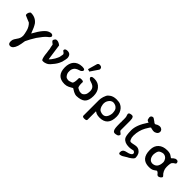

<svg xmlns="http://www.w3.org/2000/svg" viewBox="212 -1911 3371 3371"><g transform="rotate(45 1897.0 -225.5)"><path d="M238 -368Q255 -343 275 -300.5Q295 -258 317 -197Q377 -307 428 -367Q479 -427 521 -440L528 -442Q531 -443 535 -444L550 -448Q553 -449 556 -450Q604 -450 610 -417Q610 -389 559 -355H560Q537 -338 502.5 -296Q468 -254 433 -203Q404 -157 377.5 -109Q351 -61 335 -25Q329 18 322 53.5Q315 89 307 116Q273 220 210 221Q159 221 159 156Q159 148 160.5 138.5Q162 129 164 116Q167 104 176 88.5Q185 73 199 53Q213 35 221 20Q229 5 234 -6Q245 -33 245 -69Q245 -71 245 -74Q245 -92 239 -116L226 -172Q217 -212 197 -246.5Q177 -281 152 -304Q120 -317 88.5 -330Q57 -343 26 -357Q18 -364 18 -381Q18 -389 20 -399.5Q22 -410 27 -421Q42 -452 61 -452Q118 -452 162 -430.5Q206 -409 238 -368Z M693 -426Q701 -434 724 -434Q764 -434 811 -396L854 -94Q871 -108 889 -131.5Q907 -155 925 -185Q939 -210 947.5 -229Q956 -248 960 -258Q962 -266 965.5 -285Q969 -304 974 -333Q973 -342 967 -350Q961 -358 953 -364Q952 -365 950 -365.5Q948 -366 948 -367H947Q923 -383 923 -393Q925 -434 984 -434Q1068 -434 1073 -341Q1073 -329 1068 -302.5Q1063 -276 1052 -234Q1044 -210 1029 -180.5Q1014 -151 988 -116Q962 -81 936.5 -54.5Q911 -28 891 -19H892Q869 -8 837 0Q836 0 835 0L819 2H803Q792 2 789 0Q780 -6 771 -32Q762 -58 755 -104L750 -152L743 -198Q742 -200 742 -202.5Q742 -205 742 -207Q742 -208 742 -209L741 -214Q741 -215 741 -216L740 -231Q738 -239 736 -249Q734 -259 731 -267Q731 -268 731 -269L730 -271Q730 -272 730 -273Q727 -290 724 -306Q721 -322 721 -324L713 -332H714L694 -346H695Q671 -361 668 -383Q668 -399 693 -426Z M1514 -631Q1523 -659 1555 -661Q1612 -661 1615 -617Q1616 -614 1616 -611Q1616 -603 1612 -595L1511 -446L1465 -459ZM1560 -231Q1560 -226 1560.5 -224.5Q1561 -223 1561 -222Q1561 -220 1559 -218V-211Q1559 -132 1578 -107L1613 -89Q1635 -76 1663 -76Q1671 -76 1679 -76.5Q1687 -77 1695 -78Q1703 -79 1713.5 -87Q1724 -95 1733 -104Q1754 -128 1757 -145Q1759 -151 1761 -163.5Q1763 -176 1765 -196Q1765 -201 1764.5 -202.5Q1764 -204 1764 -205Q1764 -207 1766 -209Q1766 -272 1730 -302Q1717 -314 1690.5 -325.5Q1664 -337 1624 -349Q1595 -368 1595 -389Q1595 -399 1604 -406.5Q1613 -414 1628 -418Q1640 -421 1666 -421Q1764 -421 1818 -353V-354Q1868 -295 1868 -195Q1868 -81 1815 -31Q1762 16 1649 18Q1621 18 1577 -4L1515 -41Q1504 -34 1486.5 -24.5Q1469 -15 1445 -2Q1406 17 1360 18Q1358 18 1356 18Q1156 18 1154 -195Q1154 -295 1203 -355Q1258 -418 1358 -421Q1369 -421 1379.5 -420Q1390 -419 1402 -417Q1426 -412 1428 -391Q1428 -389 1428 -388Q1428 -371 1399 -349Q1327 -328 1295 -300Q1278 -283 1268 -260Q1258 -237 1258 -215Q1258 -211 1258 -207V-178Q1260 -159 1268 -140.5Q1276 -122 1291 -103Q1307 -82 1332 -80Q1338 -80 1343 -78L1341 -79L1357 -76Q1380 -76 1404 -87Q1421 -90 1442 -103Q1463 -130 1463 -218V-231Q1463 -244 1485 -251Q1487 -251 1489.5 -251Q1492 -251 1497 -252Q1499 -252 1502.5 -252.5Q1506 -253 1509 -253Q1560 -253 1560 -231Z M2087 174Q2087 191 2067 198Q2066 198 2063 198.5Q2060 199 2057 199Q2053 200 2046.5 200Q2040 200 2033 202Q1989 202 1985 177V-213Q1985 -250 2000 -301Q2019 -361 2043 -382L2042 -381Q2044 -383 2048.5 -386.5Q2053 -390 2060 -395H2059L2070 -404Q2117 -438 2191 -440Q2195 -440 2199 -440Q2259 -440 2293 -425Q2366 -392 2396 -311Q2404 -291 2407.5 -269Q2411 -247 2411 -223Q2411 -2 2211 0Q2164 0 2128 -13L2087 -36ZM2293 -314Q2257 -360 2192 -362Q2191 -362 2190 -362Q2170 -362 2144 -346Q2124 -331 2111 -311.5Q2098 -292 2091 -271Q2088 -263 2087 -252Q2086 -241 2085 -227Q2085 -224 2085 -221Q2085 -214 2087 -202Q2089 -190 2094 -171H2093Q2098 -157 2103.5 -143.5Q2109 -130 2117 -119Q2134 -97 2155 -90Q2186 -78 2210 -78Q2212 -78 2215 -78Q2256 -78 2282.5 -112Q2309 -146 2317 -208Q2317 -284 2293 -314Z M2629 -103Q2634 -89 2651 -78L2665 -67Q2668 -64 2671.5 -61.5Q2675 -59 2681 -53Q2681 -17 2648 -4Q2631 2 2617 4Q2603 6 2592 6Q2591 6 2590 6Q2569 6 2555 -14Q2541 -34 2536 -73Q2534 -90 2533 -115.5Q2532 -141 2532 -173V-220H2549Q2543 -220 2537.5 -222Q2532 -224 2532 -228Q2532 -234 2532 -243.5Q2532 -253 2533 -267Q2533 -274 2533 -284.5Q2533 -295 2532.5 -305.5Q2532 -316 2531.5 -325.5Q2531 -335 2530 -340Q2527 -347 2524.5 -358Q2522 -369 2517 -383L2514 -397Q2514 -417 2538 -428L2560 -433Q2566 -434 2571.5 -434.5Q2577 -435 2582 -435Q2599 -435 2610 -424L2615 -415Q2616 -412 2618.5 -406.5Q2621 -401 2622 -401Q2624 -395 2625.5 -382.5Q2627 -370 2628 -353Q2629 -348 2629 -339V-115Q2629 -106 2630 -101Z M3156 48Q3156 81 3072 133Q3060 141 3048 145Q3013 166 2973 191Q2953 202 2921 207Q2892 207 2892 176Q2892 174 2892 172Q2892 114 2947 97L3003 82Q3005 82 3007 81.5Q3009 81 3010 81Q3077 58 3077 26Q3077 25 3077 24Q3077 2 3051 -10Q3046 -13 3039 -15L3000 -6Q2985 -3 2968.5 -1.5Q2952 0 2937 0Q2834 0 2789 -61Q2761 -98 2759 -235Q2759 -237 2759 -239Q2759 -304 2787.5 -378Q2816 -452 2881 -549Q2834 -558 2831 -587Q2829 -595 2827 -607L2824 -622Q2824 -666 2870 -672Q2887 -672 2926 -641Q2930 -638 2933 -636.5Q2936 -635 2936 -635Q2936 -635 2936 -635Q2936 -635 2936 -635Q2941 -630 2945.5 -626Q2950 -622 2952 -622Q2962 -612 2971 -612Q2976 -612 2980 -612Q2988 -612 2989 -613Q3014 -633 3046 -639H3045Q3055 -642 3070 -642Q3098 -642 3118.5 -624Q3139 -606 3140 -577Q3140 -526 3075 -505Q3073 -504 3064 -503Q3055 -502 3040 -502Q3026 -502 2997 -510Q2980 -517 2976 -517Q2961 -517 2913 -430Q2856 -327 2854 -202Q2854 -197 2854 -192Q2854 -147 2870 -116Q2878 -97 2885 -92Q2893 -85 2909 -85Q2929 -85 2967 -94H2966Q2986 -99 3001 -100.5Q3016 -102 3028 -103Q3031 -103 3034 -103Q3046 -103 3060 -99.5Q3074 -96 3087 -88Q3155 -47 3156 48Z M3654 -1Q3645 -4 3637 -12Q3629 -20 3620 -33Q3617 -38 3609 -42.5Q3601 -47 3587 -55L3586 -53L3580 -54Q3574 -52 3538 -25Q3503 0 3435 0Q3236 0 3235 -223Q3235 -226 3235 -229Q3235 -328 3295 -382Q3353 -436 3454 -437Q3459 -437 3463 -437Q3529 -437 3564 -409Q3579 -399 3589 -392Q3598 -385 3599 -385Q3599 -385 3611 -392L3609 -391L3634 -415L3664 -433Q3672 -437 3694 -437Q3728 -437 3734 -396Q3734 -383 3722 -373Q3692 -359 3671 -333Q3663 -322 3658.5 -294.5Q3654 -267 3654 -223Q3654 -221 3654 -219Q3654 -177 3673 -136Q3692 -95 3724 -67L3722 -68Q3732 -61 3732 -51Q3732 -35 3709 -17Q3685 1 3666 1Q3661 1 3656 0ZM3336 -206Q3341 -140 3378 -107Q3381 -105 3387 -100.5Q3393 -96 3399 -94Q3407 -92 3416 -89Q3425 -86 3427 -86Q3551 -86 3556 -233Q3556 -235 3556 -236Q3556 -270 3534 -303Q3504 -346 3451 -348Q3442 -348 3428.5 -345Q3415 -342 3395 -334H3396Q3386 -330 3378 -324.5Q3370 -319 3365 -314Q3339 -280 3336 -206Z"/></g></svg>

Font: New Athena Unicode
Style: Bold
Weight: 700
Designer: J. Rusten 1997; rev. by R. Hancock 2001, 2002, rev. by D. Mastronarde 2002-2021
Foundry: Society for Classical Studies (formerly American Philological Association)
Version: Version 5.008